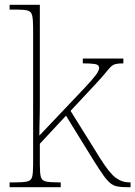

<svg xmlns="http://www.w3.org/2000/svg" viewBox="-20 -780 564 800"><path d="M20 0V-20H41Q78 -20 94 -24Q110 -28 114 -43.5Q118 -59 118 -94V-662Q118 -699 114 -715.5Q110 -732 95.5 -736Q81 -740 51 -740H20V-760H146V-374Q146 -355 146 -335.5Q146 -316 145.5 -296.5Q145 -277 144.5 -256.5Q144 -236 144 -215L294 -373Q339 -420 360 -444Q381 -468 387 -479Q393 -490 393 -497Q393 -510 376.5 -513Q360 -516 325 -516V-536H494V-516Q473 -516 461.5 -513Q450 -510 441.5 -501.5Q433 -493 420.5 -477.5Q408 -462 385 -437L274 -318L400 -116Q436 -59 462 -39.5Q488 -20 520 -20H524V0H510Q486 0 469.5 -3Q453 -6 439.5 -17Q426 -28 410.5 -50Q395 -72 371 -110L255 -298L146 -181V-94Q146 -59 150 -43.5Q154 -28 170.5 -24Q187 -20 223 -20H233V0Z"/></svg>

Font: Noto Serif Lao Thin
Style: Regular
Weight: 250
Designer: Monotype Design Team
Foundry: Monotype Imaging Inc.
Version: Version 2.003